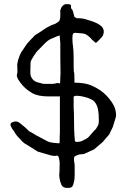

<svg xmlns="http://www.w3.org/2000/svg" viewBox="-20 -779 640 936"><path d="M350 -19 345 -17Q341 -15 341 -9Q340 -6 341 3Q342 8 342 13L344 24Q345 91 342 101Q337 124 335 126Q330 137 314 137H308Q285 137 279 121Q265 85 270 59Q271 47 271 16Q271 6 267 -9Q264 -23 256 -20Q246 -17 226 -22Q195 -31 164 -40L118 -69Q99 -81 98 -81Q87 -90 77 -102Q61 -118 57 -125Q50 -138 44 -145Q38 -152 35 -160Q31 -167 31 -170Q31 -179 40 -183Q49 -187 56 -187Q66 -187 77 -179Q88 -170 100 -160Q106 -155 112 -149Q119 -141 122 -139Q133 -134 142 -128Q161 -116 163 -116Q178 -108 193 -100Q218 -86 222 -86Q246 -82 246 -82Q249 -83 251 -82Q253 -81 258 -81Q270 -81 270 -80V-81Q270 -82 270 -84Q271 -85 271 -87V-114Q272 -122 272 -130Q272 -136 272 -143V-309H216Q167 -309 139 -324Q102 -345 81 -374Q76 -382 71 -388Q67 -394 65 -399Q62 -407 62 -411Q63 -420 65 -428L64 -466L68 -485V-486Q77 -514 84 -525Q103 -554 107 -559Q113 -568 119 -574Q126 -581 131 -587Q136 -592 140 -596Q145 -602 150 -607Q150 -607 166 -617Q172 -621 180 -626Q206 -643 207 -644L232 -657Q249 -662 251 -664Q267 -674 267 -675Q274 -682 274 -703Q274 -713 274 -722L273 -723Q272 -724 278 -740Q282 -748 288 -753Q295 -759 305 -759Q326 -759 326 -752Q326 -739 327 -738Q334 -731 336 -723L343 -696Q344 -696 348 -694Q353 -691 354 -690Q381 -691 401 -684Q421 -678 430 -675Q455 -666 468 -656Q486 -644 486 -624Q486 -619 482 -606Q480 -601 459 -580Q448 -568 445 -571Q435 -580 434 -581Q428 -585 428 -586Q426 -589 424 -591Q422 -592 419 -596Q411 -604 398 -612Q388 -617 348 -619Q337 -619 335 -612Q333 -606 333 -592Q333 -572 336 -552Q339 -532 339 -492Q339 -431 340 -430Q343 -427 343 -387V-376Q388 -376 419 -365Q449 -353 474 -335Q498 -317 517 -292Q539 -263 543 -241Q544 -235 545 -229Q546 -224 546 -218Q546 -210 541 -196Q530 -161 530 -160Q515 -128 512 -123Q501 -111 491 -99L481 -87L439 -51L391 -29Q389 -28 385 -28L380 -27H376Q365 -27 350 -20ZM273 -374Q274 -398 275 -423Q275 -469 274 -506Q274 -513 274 -526Q274 -562 274 -567Q272 -591 272 -592Q271 -600 271 -606Q269 -607 251 -599Q226 -589 225 -588Q215 -583 201 -570Q163 -532 159 -527Q129 -485 129 -475Q127 -424 129 -413Q137 -381 174 -375Q175 -375 176 -375Q176 -374 177 -374Q188 -370 197 -370H227Q227 -370 236 -370Q241 -371 245 -371L254 -373Q261 -375 264 -374Q273 -371 273 -374ZM347 -91Q347 -90 348 -88Q349 -87 350 -87Q370 -87 380 -92Q403 -102 412 -111Q440 -143 441 -144Q448 -148 457 -166Q460 -171 461 -178Q462 -186 462 -193Q462 -227 457 -248Q454 -266 441 -283Q436 -289 426 -294Q416 -299 405 -303Q393 -306 381 -309Q369 -312 352 -312Q339 -312 339 -305V-289Q339 -272 339 -256Q341 -232 341 -184Q341 -141 343 -119Q345 -93 345 -93Q345 -91 347 -91Z"/></svg>

Font: ToneOZ-Tsuipita-TC
Style: Tsuipita-TC
Weight: 400
Designer: :Jeffrey Xuan (Chih-Lin Hsuan)  :
Foundry: jeffreyx@gmail.com, cjkFonts.io
Version: Version 0.24071